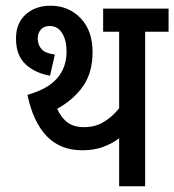

<svg xmlns="http://www.w3.org/2000/svg" viewBox="-20 -652 610 672"><path d="M488 -541V0H397V-168Q372 -149 340 -137.5Q308 -126 268 -126Q191 -126 143.5 -175.5Q96 -225 76 -320Q147 -340 180 -378Q213 -416 213 -472Q213 -511 197.5 -536Q182 -561 154 -561Q134 -561 123 -548.5Q112 -536 112 -518Q112 -495 125.5 -480Q139 -465 172 -461L155 -387Q101 -397 68.5 -428Q36 -459 36 -517Q36 -571 70 -601.5Q104 -632 157 -632Q220 -632 262 -588.5Q304 -545 304 -470Q304 -399 271.5 -351.5Q239 -304 180 -271Q195 -239 217 -223Q239 -207 274 -207Q313 -207 343 -225Q373 -243 397 -273V-541H341V-622H570V-541Z"/></svg>

Font: Noto Sans Condensed Medium
Style: Regular
Weight: 500
Width: 3
Designer: Monotype Design Team
Foundry: Monotype Imaging Inc.
Version: Version 2.013; ttfautohint (v1.8.4.7-5d5b)